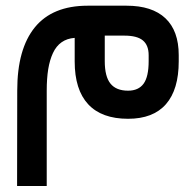

<svg xmlns="http://www.w3.org/2000/svg" viewBox="-20 -401 677 664"><path d="M410.2 -277.8H342.3V-189.5Q342.3 -136.2 362.1 -111.8Q381.8 -87.4 422.9 -87.4Q459 -87.4 476.6 -111.6Q494.1 -135.7 494.1 -189.5V-210Q494.1 -244.6 474.1 -261.2Q454.1 -277.8 410.2 -277.8ZM141.6 -87.4V232.4V242.2H131.8H48.8H39.1V232.4L39.6 -87.4Q39.6 -160.2 54.9 -214.8Q70.3 -269.5 100.6 -306.6Q130.9 -343.8 176.5 -362.5Q222.2 -381.3 283.2 -381.3H417.5Q505.9 -381.3 552 -337.9Q598.1 -294.4 598.1 -210.4V-189Q598.1 -91.3 554 -40.8Q509.8 9.8 422.9 9.8Q331.5 9.8 284.9 -40.5Q238.3 -90.8 238.3 -188.5V-270Q211.9 -268.1 193.1 -254.9Q174.3 -241.7 163.1 -217.5Q151.9 -193.4 146.7 -161.4Q141.6 -129.4 141.6 -87.4Z"/></svg>

Font: Shabnam Medium WOL
Style: Medium-WOL
Weight: 500
Foundry: DejaVu fonts team - Redesigned by Saber Rastikerdar - Based on Vazir font
Version: Version 5.0.0